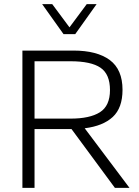

<svg xmlns="http://www.w3.org/2000/svg" viewBox="-20 -914 675 934"><path d="M89 0V-668H337Q452 -668 514 -622Q576 -576 576 -477Q576 -389 528.5 -345Q481 -301 392 -290L610 0H539L328 -286H148V0ZM148 -337H323Q417 -337 466 -368Q515 -399 515 -476Q515 -553 469 -584.5Q423 -616 323 -616H148ZM289 -748 185 -894H234L318 -781L402 -894H450L346 -748Z"/></svg>

Font: Gantari Light
Style: Regular
Weight: 300
Designer: Anugrah Pasau
Foundry: Lafontype
Version: Version 1.000; ttfautohint (v1.8.3)